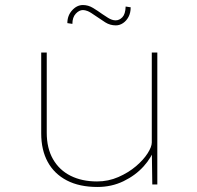

<svg xmlns="http://www.w3.org/2000/svg" viewBox="-20 -734 785 764"><path d="M368 10Q296 10 246 -16Q196 -42 170 -89.5Q144 -137 144 -203V-525H166V-206Q166 -144 191 -100.5Q216 -57 261 -34.5Q306 -12 366 -12Q411 -12 451 -29.5Q491 -47 521 -72.5Q551 -98 567.5 -124Q584 -150 584 -167V-525H606V0H586L584 -143L596 -147Q584 -108 551.5 -72Q519 -36 471.5 -13Q424 10 368 10ZM441 -633Q418 -633 399 -645Q380 -657 363 -669Q339 -686 328.5 -690Q318 -694 310 -694Q295 -694 281.5 -679.5Q268 -665 268 -639L248 -642Q248 -672 267 -693Q286 -714 310 -714Q331 -714 350 -702.5Q369 -691 387 -678Q394 -673 410 -663Q426 -653 440 -653Q455 -653 467 -665.5Q479 -678 480 -708L500 -705Q500 -683 491.5 -667Q483 -651 469.5 -642Q456 -633 441 -633Z"/></svg>

Font: Lexend Giga Thin
Style: Regular
Weight: 250
Version: Version 1.007